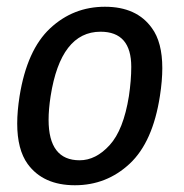

<svg xmlns="http://www.w3.org/2000/svg" viewBox="-20 -536 545 569"><path d="M62 -50Q31 -93 31 -170Q31 -206 38 -251Q60 -388 128.5 -452Q197 -516 291 -516Q385 -516 430 -453Q461 -411 461 -334Q461 -297 454 -252Q433 -115 364.5 -51Q296 13 202 13Q108 13 62 -50ZM278 -442Q160 -442 130 -251Q124 -212 124 -181Q124 -61 216 -61Q264 -61 305 -106Q346 -151 362 -251Q369 -298 369 -338Q369 -442 278 -442Z"/></svg>

Font: Rambla
Style: Italic
Weight: 400
Italic angle: -12°
Designer: Martin Sommaruga
Foundry: Martin Sommaruga
Version: Version 1.001